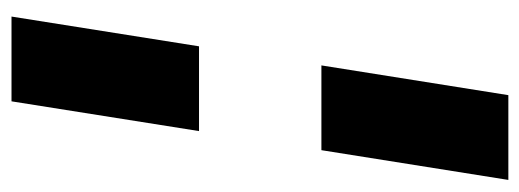

<svg xmlns="http://www.w3.org/2000/svg" viewBox="-312 -434 925 342"><g transform="rotate(90 151.0 -262.5)"><path d="M96 -372 149 -705H300L247 -372ZM9 180 62 -154H213L160 180Z"/></g></svg>

Font: Nunito Sans ExtraBold
Style: Italic
Weight: 800
Italic angle: -9°
Designer: Vernon Adams
Foundry: Vernon Adams
Version: Version 3.006; ttfautohint (v1.8.3)